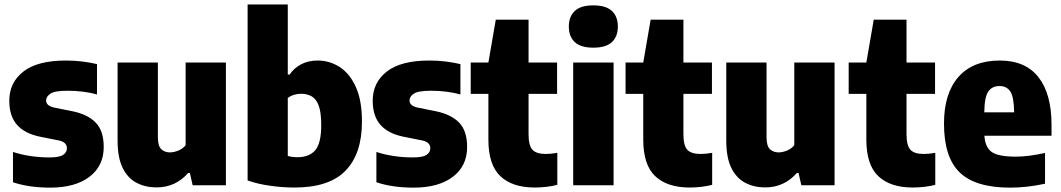

<svg xmlns="http://www.w3.org/2000/svg" viewBox="-20 -828 4740 858"><path d="M204 10.5Q159.5 10.5 117.5 4.8Q75.5 -1 38 -13.5V-149Q74 -137 115.8 -130.8Q157.5 -124.5 201 -124.5Q245 -124.5 262 -135.8Q279 -147 279 -165.5Q279 -192 244.5 -200L159.5 -217Q90.5 -231 56 -270.2Q21.5 -309.5 21.5 -378Q21.5 -459 84.5 -508.2Q147.5 -557.5 274.5 -557.5Q313.5 -557.5 349 -553Q384.5 -548.5 413.5 -541.5V-406Q352.5 -422.5 282.5 -422.5Q224 -422.5 205 -409.2Q186 -396 186 -379.5Q186 -355.5 221 -347.5L305.5 -330.5Q372.5 -316.5 408 -279.8Q443.5 -243 443.5 -171Q443.5 -86.5 379.8 -38Q316 10.5 204 10.5Z M679.5 9.5Q630 9.5 590.5 -11Q551 -31.5 528.2 -77.5Q505.5 -123.5 505.5 -200V-548.5H685.5V-214.5Q685.5 -176 700.5 -161.5Q715.5 -147 739.5 -147Q757 -147 777 -155.2Q797 -163.5 809.5 -179V-548.5H989.5V0H841L828.5 -55H821Q764 9.5 679.5 9.5Z M1294.5 10Q1242.5 10 1187.5 2.2Q1132.5 -5.5 1086.5 -21.5V-808H1266V-495H1274.5Q1294.5 -524.5 1326.2 -541Q1358 -557.5 1399.5 -557.5Q1452.5 -557.5 1497.5 -528.8Q1542.5 -500 1570 -439.8Q1597.5 -379.5 1597.5 -284Q1597.5 -141 1524 -65.2Q1450.5 10.5 1294.5 10ZM1309.5 -125.5Q1362 -125.5 1388.8 -156.8Q1415.5 -188 1415.5 -269Q1415.5 -325 1404.5 -355.2Q1393.5 -385.5 1373.2 -397.2Q1353 -409 1325.5 -409Q1309.5 -409 1293.8 -404.2Q1278 -399.5 1266 -390V-131Q1286.5 -125.5 1309.5 -125.5Z M1828 10.5Q1783.5 10.5 1741.5 4.8Q1699.5 -1 1662 -13.5V-149Q1698 -137 1739.8 -130.8Q1781.5 -124.5 1825 -124.5Q1869 -124.5 1886 -135.8Q1903 -147 1903 -165.5Q1903 -192 1868.5 -200L1783.5 -217Q1714.5 -231 1680 -270.2Q1645.5 -309.5 1645.5 -378Q1645.5 -459 1708.5 -508.2Q1771.5 -557.5 1898.5 -557.5Q1937.5 -557.5 1973 -553Q2008.5 -548.5 2037.5 -541.5V-406Q1976.5 -422.5 1906.5 -422.5Q1848 -422.5 1829 -409.2Q1810 -396 1810 -379.5Q1810 -355.5 1845 -347.5L1929.5 -330.5Q1996.5 -316.5 2032 -279.8Q2067.5 -243 2067.5 -171Q2067.5 -86.5 2003.8 -38Q1940 10.5 1828 10.5Z M2369.5 10Q2270 10 2216.2 -40.5Q2162.5 -91 2162.5 -204V-408.5H2083.5V-548.5H2162.5L2195.5 -740H2342V-548.5H2469.5V-408.5H2342V-228.5Q2342 -178 2359.2 -159Q2376.5 -140 2419 -140Q2430.5 -140 2443 -141.2Q2455.5 -142.5 2470.5 -145V-2Q2450 3.5 2422.8 6.8Q2395.5 10 2369.5 10Z M2541.5 0V-548.5H2722V0ZM2631.5 -615Q2575 -615 2548.5 -639.8Q2522 -664.5 2522 -709.5Q2522 -754 2548.5 -779Q2575 -804 2631.5 -804Q2688 -804 2714.5 -779Q2741 -754 2741 -709.5Q2741 -664.5 2714.5 -639.8Q2688 -615 2631.5 -615Z M3061.5 10Q2962 10 2908.2 -40.5Q2854.5 -91 2854.5 -204V-408.5H2775.5V-548.5H2854.5L2887.5 -740H3034V-548.5H3161.5V-408.5H3034V-228.5Q3034 -178 3051.2 -159Q3068.5 -140 3111 -140Q3122.5 -140 3135 -141.2Q3147.5 -142.5 3162.5 -145V-2Q3142 3.5 3114.8 6.8Q3087.5 10 3061.5 10Z M3399.5 9.5Q3350 9.5 3310.5 -11Q3271 -31.5 3248.2 -77.5Q3225.5 -123.5 3225.5 -200V-548.5H3405.5V-214.5Q3405.5 -176 3420.5 -161.5Q3435.5 -147 3459.5 -147Q3477 -147 3497 -155.2Q3517 -163.5 3529.5 -179V-548.5H3709.5V0H3561L3548.5 -55H3541Q3484 9.5 3399.5 9.5Z M4058.5 10Q3959 10 3905.2 -40.5Q3851.5 -91 3851.5 -204V-408.5H3772.5V-548.5H3851.5L3884.5 -740H4031V-548.5H4158.5V-408.5H4031V-228.5Q4031 -178 4048.2 -159Q4065.5 -140 4108 -140Q4119.5 -140 4132 -141.2Q4144.5 -142.5 4159.5 -145V-2Q4139 3.5 4111.8 6.8Q4084.5 10 4058.5 10Z M4494 10.5Q4339 10.5 4268.8 -57.2Q4198.5 -125 4198.5 -276Q4198.5 -410.5 4262.8 -484Q4327 -557.5 4448 -557.5Q4562 -557.5 4620.5 -483.2Q4679 -409 4679 -270V-221.5H4379Q4382.5 -169 4412.2 -148.5Q4442 -128 4518.5 -128Q4549.5 -128 4583 -132.5Q4616.5 -137 4650 -144.5V-7Q4569 10.5 4494 10.5ZM4446.5 -443.5Q4413.5 -443.5 4396.5 -419.2Q4379.5 -395 4378.5 -326H4512Q4511 -394.5 4495 -419Q4479 -443.5 4446.5 -443.5Z"/></svg>

Font: Encode Sans SmCnd XBd
Style: Regular
Weight: 800
Width: 4
Designer: Multiple Designers
Foundry: Impallari Type
Version: Version 3.002; ttfautohint (v1.8.3) -l 8 -r 50 -G 200 -x 14 